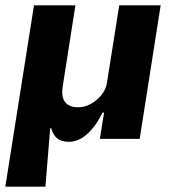

<svg xmlns="http://www.w3.org/2000/svg" viewBox="-21 -523 655 723"><path d="M-1 180 107 -503H263L216 -203Q211 -176 215.5 -157Q220 -138 235 -128.5Q250 -119 273 -119Q298 -119 321.5 -132Q345 -145 362 -166.5Q379 -188 382 -213L428 -503H584L505 0H355L371 -99H365Q341 -49 308 -19Q275 11 239 11Q210 11 194 -2.5Q178 -16 172 -40H168L150 180Z"/></svg>

Font: Nunito Sans 7pt SemiCondensed ExtraBold
Style: Italic
Weight: 800
Width: 4
Italic angle: -9°
Designer: Vernon Adams
Foundry: Vernon Adams
Version: Version 3.101;gftools[0.9.27]